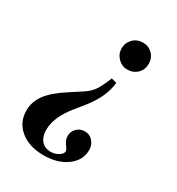

<svg xmlns="http://www.w3.org/2000/svg" viewBox="-168 -598 836 908"><g transform="rotate(30 250.0 -143.5)"><path d="M346 -344Q316 -344 294.5 -366Q273 -388 273 -418Q273 -449 294.5 -470.5Q316 -492 348 -492Q379 -492 400 -471Q421 -450 421 -418Q421 -386 399.5 -365Q378 -344 346 -344ZM262 -105 221 -54Q157 24 157 94Q157 131 175.5 152.5Q194 174 226 174Q250 174 269 162Q288 150 288 136Q288 128 277 114Q259 90 259 69Q259 44 276.5 26.5Q294 9 320 9Q346 9 363.5 28.5Q381 48 381 76Q381 132 331.5 168.5Q282 205 206 205Q127 205 78.5 165.5Q30 126 30 61Q30 14 59.5 -26.5Q89 -67 156 -110L222 -153Q251 -172 267 -195.5Q283 -219 304 -271L333 -264Q326 -186 262 -105Z"/></g></svg>

Font: STIX MathJax Latin
Style: Bold Italic
Weight: 700
Italic angle: -16.33°
Designer: MicroPress Inc., with final additions and corrections provided by Coen Hoffman, Elsevier (retired)
Version: Version 1.1.1